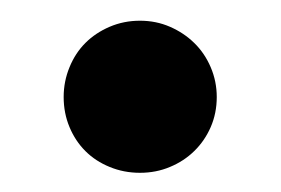

<svg xmlns="http://www.w3.org/2000/svg" viewBox="-20 -164 278 190"><path d="M43 -68Q43 -83.5 48.8 -97.5Q54.5 -111.5 64.5 -121.5Q74.5 -131.5 88.5 -137.5Q102.5 -143.5 118.5 -143.5Q134.5 -143.5 148.2 -137.5Q162 -131.5 172.2 -121.5Q182.5 -111.5 188.5 -97.5Q194.5 -83.5 194.5 -68Q194.5 -52 188.5 -38.2Q182.5 -24.5 172.2 -14.5Q162 -4.5 148.2 1.2Q134.5 7 118.5 7Q102.5 7 88.5 1.2Q74.5 -4.5 64.5 -14.5Q54.5 -24.5 48.8 -38.2Q43 -52 43 -68Z"/></svg>

Font: LatoLatin
Style: Bold
Weight: 700
Designer: Lukasz Dziedzic with Adam Twardoch and Botio Nikoltchev
Foundry: tyPoland Lukasz Dziedzic
Version: Version 2.015; 2015-08-06; http://www.latofonts.com/